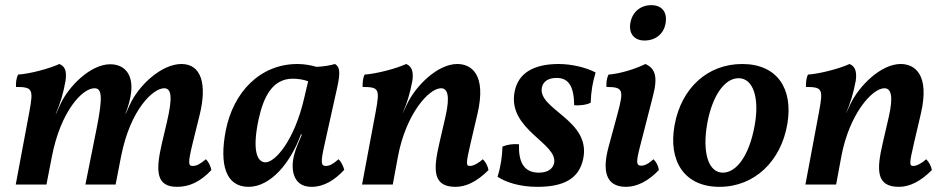

<svg xmlns="http://www.w3.org/2000/svg" viewBox="-20 -715 3661 744"><path d="M666 9C713 9 756 -10 799 -56C796 -72 788 -88 778 -98C755 -79 742 -72 727 -72C710 -72 707 -80 727 -162L753 -267C784 -391 759 -467 683 -467C607 -467 518 -386 483 -309L467 -274H466C478 -304 485 -332 488 -356C497 -431 459 -466 407 -466C331 -466 246 -381 214 -311L197 -274H196C214 -315 225 -352 234 -402C239 -438 233 -458 210 -467C171 -449 96 -429 50 -426C43 -412 41 -393 42 -378C106 -378 110 -370 94 -283L41 0H160L181 -108C215 -284 299 -373 346 -373C374 -373 380 -344 354 -215L311 0H428L449 -108C485 -292 574 -373 616 -373C645 -373 649 -337 627 -243L607 -158C582 -50 586 9 666 9Z M1292 -98C1270 -79 1257 -72 1243 -72C1223 -72 1222 -86 1238 -157L1286 -373C1302 -443 1294 -457 1278 -467C1258 -461 1232 -457 1206 -456C1187 -462 1159 -467 1133 -467C987 -467 884 -357 855 -210C829 -77 855 9 943 9C1028 9 1105 -82 1146 -194H1150C1140 -171 1126 -139 1121 -119C1106 -68 1110 9 1187 9C1236 9 1278 -18 1314 -57C1310 -72 1302 -88 1292 -98ZM1009 -86C971 -86 959 -145 982 -252C1001 -340 1036 -410 1114 -410C1134 -410 1156 -407 1174 -400L1159 -336C1121 -170 1046 -86 1009 -86Z M1851 -98C1835 -83 1814 -72 1802 -72C1786 -72 1784 -77 1804 -162L1830 -273C1866 -426 1807 -467 1752 -467C1676 -467 1591 -383 1557 -311L1541 -277V-278C1557 -316 1568 -349 1578 -402C1583 -437 1576 -458 1554 -467C1515 -449 1438 -429 1393 -426C1386 -413 1385 -395 1385 -378C1449 -378 1452 -370 1436 -283L1383 0H1502L1522 -108C1553 -274 1642 -373 1689 -373C1714 -373 1725 -345 1706 -262L1682 -158C1659 -58 1656 9 1745 9C1787 9 1829 -12 1873 -56C1870 -72 1862 -87 1851 -98Z M2145 -467C2051 -467 1988 -434 1974 -359C1946 -212 2144 -160 2127 -82C2122 -61 2103 -46 2068 -46C2009 -46 1989 -88 1991 -156C1969 -158 1946 -155 1927 -147C1926 -110 1921 -72 1908 -30C1940 -9 1993 9 2062 9C2164 9 2224 -22 2240 -100C2271 -251 2061 -291 2080 -377C2085 -399 2104 -413 2137 -413C2182 -413 2204 -383 2205 -307C2228 -306 2251 -308 2269 -317C2270 -359 2277 -399 2288 -434C2255 -452 2198 -467 2145 -467Z M2477 -558C2521 -558 2552 -584 2559 -624C2567 -669 2544 -695 2504 -695C2462 -695 2431 -669 2423 -628C2415 -586 2437 -558 2477 -558ZM2406 9C2449 9 2493 -14 2533 -56C2531 -73 2522 -89 2512 -98C2493 -80 2477 -73 2465 -73C2444 -73 2445 -89 2461 -151L2510 -342C2530 -418 2519 -450 2481 -467C2445 -449 2383 -429 2338 -426C2331 -412 2329 -395 2330 -378C2395 -378 2398 -367 2373 -274L2338 -145C2315 -59 2323 9 2406 9Z M2768 9C2904 9 3007 -91 3031 -235C3054 -371 2992 -467 2856 -467C2722 -467 2620 -374 2594 -230C2569 -93 2630 9 2768 9ZM2781 -46C2725 -46 2700 -124 2721 -239C2740 -342 2787 -412 2842 -412C2899 -412 2924 -335 2904 -227C2883 -112 2834 -46 2781 -46Z M3569 -98C3553 -83 3532 -72 3520 -72C3504 -72 3502 -77 3522 -162L3548 -273C3584 -426 3525 -467 3470 -467C3394 -467 3309 -383 3275 -311L3259 -277V-278C3275 -316 3286 -349 3296 -402C3301 -437 3294 -458 3272 -467C3233 -449 3156 -429 3111 -426C3104 -413 3103 -395 3103 -378C3167 -378 3170 -370 3154 -283L3101 0H3220L3240 -108C3271 -274 3360 -373 3407 -373C3432 -373 3443 -345 3424 -262L3400 -158C3377 -58 3374 9 3463 9C3505 9 3547 -12 3591 -56C3588 -72 3580 -87 3569 -98Z"/></svg>

Font: Vollkorn Semibold
Style: Italic
Weight: 600
Italic angle: -11°
Designer: Friedrich Althausen
Foundry: Friedrich Althausen
Version: Version 4.015;PS 004.015;hotconv 1.0.88;makeotf.lib2.5.64775